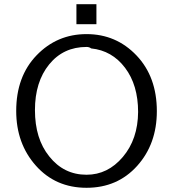

<svg xmlns="http://www.w3.org/2000/svg" viewBox="-20 -874 825 912"><path d="M343 -759V-854H438V-759ZM57 -347Q57 -511 154 -611.5Q251 -712 391 -712Q532 -712 628.5 -610.5Q725 -509 725 -346Q725 -190 631.5 -86Q538 18 391 18Q244 18 150.5 -87Q57 -192 57 -347ZM146 -351Q146 -215 214 -131Q283 -44 391 -44Q492 -44 563.5 -128.5Q635 -213 636 -342Q636 -470 574 -552Q512 -634 413 -644Q404 -651 391 -651Q281 -651 213.5 -568Q146 -485 146 -351Z"/></svg>

Font: Coval
Style: Light
Weight: 300
Foundry: Context Ltd
Version: Version 001.000